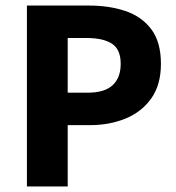

<svg xmlns="http://www.w3.org/2000/svg" viewBox="-20 -672 636 692"><path d="M77 0V-652H301Q373 -652 431.5 -632.5Q490 -613 525 -567Q560 -521 560 -442Q560 -366 525 -317Q490 -268 432 -244.5Q374 -221 305 -221H224V0ZM224 -338H296Q357 -338 386 -365Q415 -392 415 -442Q415 -494 383.5 -514.5Q352 -535 292 -535H224Z"/></svg>

Font: Mada
Style: Bold
Weight: 700
Designer: Khaled Hosny
Version: Version 1.5